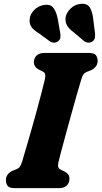

<svg xmlns="http://www.w3.org/2000/svg" viewBox="-20 -974 526 994"><path d="M282.5 -133.5Q278.5 -115 282.5 -107Q286.5 -99 296.5 -94.5L312.5 -87Q326 -80 332.8 -71.2Q339.5 -62.5 339.5 -48.5Q339.5 -26.5 325.2 -13.2Q311 0 286 0H56Q28.5 0 19.5 -11.8Q10.5 -23.5 10.5 -41.5Q10.5 -59.5 20.5 -71.5Q30.5 -83.5 44 -89.5L63 -97Q75.5 -101.5 82 -110Q88.5 -118.5 95 -138.5Q103 -166 115.5 -208.5Q128 -251 142.2 -300.8Q156.5 -350.5 170.2 -400.8Q184 -451 195.2 -494.5Q206.5 -538 213 -566.5Q216 -581.5 213.5 -590.5Q211 -599.5 199 -605L182.5 -613Q155.5 -627 155.5 -651.5Q155.5 -673.5 169.8 -686.8Q184 -700 211 -700H440Q467 -700 476.2 -688.5Q485.5 -677 485.5 -659Q485.5 -641 475.2 -628.8Q465 -616.5 451 -610.5L432 -603Q418.5 -597.5 412.8 -590.2Q407 -583 401 -563.5Q391.5 -532.5 377.2 -482.5Q363 -432.5 347.2 -375.5Q331.5 -318.5 317.2 -266.2Q303 -214 293.5 -177.8Q284 -141.5 282.5 -133.5ZM462.5 -876 472 -800.5Q473 -788 471 -777.8Q469 -767.5 459 -759.5Q449 -752.5 437.2 -753.2Q425.5 -754 417 -760L362 -806.5Q336.5 -825 326.8 -842.8Q317 -860.5 319.5 -884Q324 -909 345.5 -929.8Q367 -950.5 397 -954Q431.5 -957.5 445 -935.2Q458.5 -913 462.5 -876ZM279 -876 292 -802Q294 -790 292.8 -779.8Q291.5 -769.5 281.5 -761Q272.5 -753.5 260.5 -753.2Q248.5 -753 239.5 -759L181.5 -801.5Q154 -818 142.8 -834.2Q131.5 -850.5 133.5 -874.5Q135.5 -899.5 156 -921.2Q176.5 -943 206.5 -948Q241.5 -954 256.8 -933Q272 -912 279 -876Z"/></svg>

Font: Fraunces 9pt SuperSoft
Style: Bold Italic
Weight: 700
Italic angle: -16°
Version: Version 1.000;[b76b70a41]